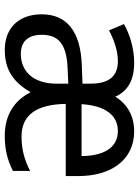

<svg xmlns="http://www.w3.org/2000/svg" viewBox="94 -680 596 825"><g transform="rotate(90 392.5 -268.0)"><path d="M545 -546C479 -546 428 -517 396 -465C371 -520 324 -546 250 -546C188 -546 128 -527 84 -502L111 -438C153 -460 199 -476 243 -476C304 -476 340 -443 340 -358V-324L261 -321C115 -316 42 -256 42 -149C42 -49 102 10 195 10C284 10 335 -30 377 -101C413 -28 479 10 563 10C623 10 667 -1 715 -25V-99C668 -75 624 -62 567 -62C477 -62 429 -123 427 -252H737V-307C737 -446 668 -546 545 -546ZM544 -476C617 -476 651 -411 651 -320H428C435 -423 476 -476 544 -476ZM274 -260 340 -263V-213C340 -111 286 -59 212 -59C162 -59 130 -87 130 -149C130 -219 168 -256 274 -260Z"/></g></svg>

Font: Noto Sans Arabic SemCond
Style: Regular
Weight: 400
Width: 4
Designer: Monotype Design Team, Nadine Chahine, Nizar Qandah and Khaled Hosny
Foundry: Monotype Imaging Inc.
Version: Version 2.012